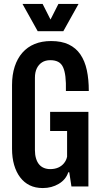

<svg xmlns="http://www.w3.org/2000/svg" viewBox="-20 -945 511 973"><path d="M197 8Q159 8 130.5 -6Q102 -20 82 -46.5Q62 -73 51.5 -109.5Q41 -146 41 -191V-514Q41 -566 54.5 -607.5Q68 -649 93.5 -678Q119 -707 155.5 -722Q192 -737 239 -737Q292 -737 328.5 -719.5Q365 -702 387.5 -669Q410 -636 420 -589.5Q430 -543 430 -484H314Q315 -527 311.5 -556.5Q308 -586 299.5 -604.5Q291 -623 275 -631.5Q259 -640 235 -640Q210 -640 193 -629Q176 -618 166.5 -598.5Q157 -579 157 -551V-184Q157 -161 162.5 -142.5Q168 -124 178 -112Q188 -100 202.5 -94Q217 -88 234 -88Q257 -88 274.5 -95.5Q292 -103 304 -117.5Q316 -132 320 -151V-281H234V-378H428V0H342L331 -72H326Q314 -35 278 -13.5Q242 8 197 8ZM171 -787 94 -925H196L236 -846L276 -925H378L301 -787Z"/></svg>

Font: Hubot Sans Condensed SemiBold
Style: Regular
Weight: 600
Width: 3
Designer: Deni Anggara
Foundry: GitHub, Inc., Subsidiary of Microsoft Corporation
Version: Version 2.000